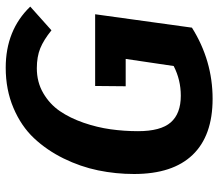

<svg xmlns="http://www.w3.org/2000/svg" viewBox="-66 -682 764 672"><g transform="rotate(-90 316.0 -346.0)"><path d="M415 -708Q546.4 -708 628.9 -622.1L545.9 -547.9Q512.2 -575.2 482.7 -587.2Q453.1 -599.1 413.1 -599.1Q364.7 -599.1 326.2 -576.7Q287.6 -554.2 263.2 -518.6Q238.8 -482.9 222.4 -435.5Q206.1 -388.2 199.5 -340.8Q192.9 -293.5 192.9 -245.1Q192.9 -165.5 223.6 -130.4Q254.4 -95.2 316.9 -95.2Q372.6 -95.2 420.9 -120.1L445.8 -288.1H350.1L351.1 -395H602.1L555.2 -56.2Q439.9 16.1 306.2 16.1Q177.2 16.1 110.1 -53.7Q43 -123.5 43 -258.8Q43 -322.8 55.7 -384.5Q68.4 -446.3 97.4 -505.4Q126.5 -564.5 168.5 -609.1Q210.4 -653.8 274.2 -680.9Q337.9 -708 415 -708Z"/></g></svg>

Font: FiraGO SemiBold
Style: Italic
Weight: 600
Italic angle: -8°
Designer: bBox Type GmbH
Foundry: bBox Type GmbH
Version: Version 1.001;PS 001.001;hotconv 1.0.88;makeotf.lib2.5.64775